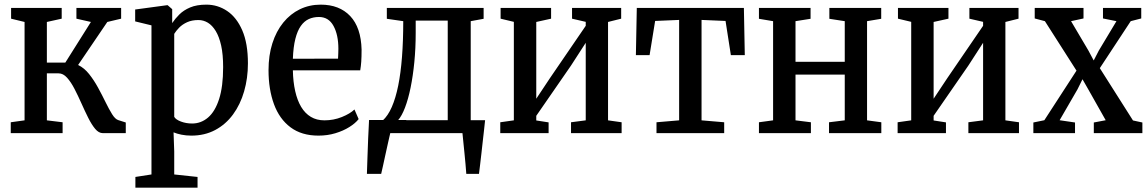

<svg xmlns="http://www.w3.org/2000/svg" viewBox="-20 -588 5069 848"><path d="M27.5 0V-48L88.5 -56.5V-491L29 -505.5V-553H252.5V-505.5L187 -491V-311.5H268.5L381.5 -491L317.5 -505.5V-553H515V-505.5L454 -491L325 -301Q352 -288 373.5 -261Q395 -234 413 -201Q431 -168 446.2 -136.8Q461.5 -105.5 475.2 -83.5Q489 -61.5 502.5 -57.5L535.5 -47V0H434Q416 0 400.2 -19Q384.5 -38 369.5 -68Q354.5 -98 339.5 -131.8Q324.5 -165.5 309 -195.5Q293.5 -225.5 276.2 -244.8Q259 -264 239 -264H187V-56.5L256.5 -48V0Z M578 241V193.5L649 182.5V-476L577 -493.5V-546L717.5 -565H720.5L740.5 -547.5V-486Q753 -505 772 -524Q791 -543 820 -555.2Q849 -567.5 891.5 -567.5Q941.5 -567.5 983.2 -539.5Q1025 -511.5 1050 -454Q1075 -396.5 1075 -308Q1075 -242.5 1058.2 -184.5Q1041.5 -126.5 1009.2 -82.5Q977 -38.5 930.5 -13.8Q884 11 825 11Q802 11 781.2 6.8Q760.5 2.5 746.5 -3.5L749.5 80.5V182.5L852.5 193.5V241ZM828.5 -42.5Q868 -42.5 899 -69Q930 -95.5 947.8 -150.8Q965.5 -206 965.5 -291.5Q965.5 -347.5 956.8 -386.8Q948 -426 932.8 -451Q917.5 -476 898 -487.8Q878.5 -499.5 856.5 -499.5Q827.5 -499.5 806.2 -489.8Q785 -480 771.2 -465.8Q757.5 -451.5 749.5 -438.5V-72Q756 -60 779 -51.2Q802 -42.5 828.5 -42.5Z M1386.5 11Q1312 11 1263 -25.8Q1214 -62.5 1190 -128Q1166 -193.5 1166 -278Q1166 -343.5 1183 -396.8Q1200 -450 1231 -488.2Q1262 -526.5 1304.2 -547Q1346.5 -567.5 1396.5 -567.5Q1479 -567.5 1526.8 -517Q1574.5 -466.5 1577 -369Q1577 -336.5 1575.5 -315.5Q1574 -294.5 1571 -277.5H1273.5Q1274.5 -226.5 1283.8 -185.5Q1293 -144.5 1310.2 -115.8Q1327.5 -87 1353 -71.8Q1378.5 -56.5 1413 -56.5Q1453.5 -56.5 1490 -71.2Q1526.5 -86 1545.5 -104.5L1564 -62Q1549.5 -43.5 1522.8 -26.8Q1496 -10 1461 0.5Q1426 11 1386.5 11ZM1273.5 -328.5 1473 -329Q1473.5 -341 1474 -351.5Q1474.5 -362 1474.5 -372.5Q1474.5 -434 1453 -473.5Q1431.5 -513 1388.5 -513Q1364 -513 1343.8 -503.8Q1323.5 -494.5 1308.5 -473.2Q1293.5 -452 1284.5 -416.5Q1275.5 -381 1273.5 -328.5Z M1639 0V-55L1670 -55.5Q1693.5 -76.5 1710.5 -115.5Q1727.5 -154.5 1738.8 -210Q1750 -265.5 1755.5 -336.8Q1761 -408 1761 -494.5L1688.5 -505V-553H2116V-505L2059 -494.5V0ZM1738 -57H1957.5V-497H1816V-443Q1816 -375.5 1810 -314Q1804 -252.5 1793.5 -201.2Q1783 -150 1768.8 -112.8Q1754.5 -75.5 1738 -57ZM1600.5 180Q1602 145 1603 105.5Q1604 66 1606 24.2Q1608 -17.5 1610 -58H1775L1705 -6Q1700.5 12.5 1694.5 39.8Q1688.5 67 1682.2 95.5Q1676 124 1671 147Q1666 170 1663.5 180ZM2039.5 180Q2038 159.5 2036 136.5Q2034 113.5 2031.5 89.5Q2029 65.5 2026.8 42.8Q2024.5 20 2022.5 0L1976.5 -57H2122.5Q2120.5 -37 2117.8 -13.2Q2115 10.5 2112.2 36.2Q2109.5 62 2106.5 87.5Q2103.5 113 2100.8 136.8Q2098 160.5 2095.5 180Z M2189.5 0V-48L2249.5 -56.5V-491.5L2191 -505.5V-553H2414V-505.5L2348.5 -491V-152L2409 -243L2567 -474V-491.5L2506.5 -505.5V-553H2723.5V-505.5L2665.5 -491V-56.5L2725.5 -48V0H2502V-48L2567 -56.5V-399L2502 -298.5L2348.5 -76.5V-56L2403 -47.5V0Z M2879.5 0V-48L2979.5 -56.5V-500L2873.5 -495.5L2849 -344.5H2788.5L2792.5 -553H3265.5L3269.5 -344.5H3208L3184.5 -495.5L3078.5 -500V-56.5L3178.5 -48V0Z M3332 0V-48L3394.5 -56.5V-494.5L3332 -505V-553H3560V-505L3493.5 -494.5V-315H3711V-494.5L3643 -505V-553H3872V-505L3809.5 -494.5V-56.5L3872.5 -48V0H3641.5V-48L3711 -56.5V-258.5H3493.5V-56.5L3561.5 -48V0Z M3944.5 0V-48L4004.5 -56.5V-491.5L3946 -505.5V-553H4169V-505.5L4103.5 -491V-152L4164 -243L4322 -474V-491.5L4261.5 -505.5V-553H4478.5V-505.5L4420.5 -491V-56.5L4480.5 -48V0H4257V-48L4322 -56.5V-399L4257 -298.5L4103.5 -76.5V-56L4158 -47.5V0Z M4592.5 -57 4734.5 -276 4595 -494.5 4550 -506.5V-553H4765.5V-506.5L4710.5 -494.5L4787 -365L4810.5 -321L4833 -364.5L4911 -494.5L4851.5 -506.5V-553H5020.5V-506.5L4974 -494.5L4837.5 -287L4984 -56L5025.5 -47V0H4811V-47L4863.5 -57L4787 -192.5L4761 -238L4739 -193.5L4660 -57L4728 -47V0H4544V-47Z"/></svg>

Font: Merriweather 24pt SemiCondensed
Style: Regular
Weight: 400
Width: 4
Designer: Eben Sorkin
Foundry: Eben Sorkin
Version: Version 2.100